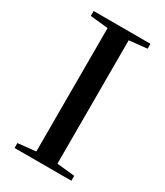

<svg xmlns="http://www.w3.org/2000/svg" viewBox="-171 -739 696 811"><g transform="rotate(30 177.5 -334.0)"><path d="M39 0H316V-24L229 -33V-635L316 -644V-668H39V-644L126 -635V-33L39 -24Z"/></g></svg>

Font: Rufina
Style: Regular
Weight: 400
Designer: Martin Sommaruga
Foundry: Martin Sommaruga
Version: Version